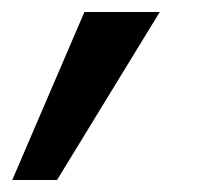

<svg xmlns="http://www.w3.org/2000/svg" viewBox="-91 -157 335 316"><path d="M-70.8 139.2 47.9 -137.2H171.9L2.9 139.2Z"/></svg>

Font: Poppins Medium
Style: Italic
Weight: 500
Italic angle: -10°
Designer: Ninad Kale (Devanagari), Jonny Pinhorn (Latin)
Foundry: Indian Type Foundry
Version: Version 3.200;PS 1.000;hotconv 16.6.54;makeotf.lib2.5.65590